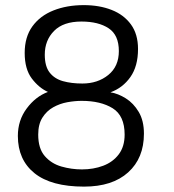

<svg xmlns="http://www.w3.org/2000/svg" viewBox="-20 -706 662 731"><path d="M300 4.5Q175 4.5 111.5 -46.5Q48 -97.5 48 -188.5Q48 -248 81.8 -293.2Q115.5 -338.5 162.5 -356Q128 -371.5 101 -407.2Q74 -443 74 -504.5Q74 -565 103.2 -605.5Q132.5 -646 183.5 -666.2Q234.5 -686.5 299 -686.5Q358.5 -686.5 405 -668.2Q451.5 -650 478.5 -613Q505.5 -576 505.5 -519.5Q505.5 -454 476.5 -412.8Q447.5 -371.5 400.5 -354.5Q429.5 -350 459 -331.5Q488.5 -313 508.2 -279.8Q528 -246.5 528 -197Q528 -104 468 -49.8Q408 4.5 300 4.5ZM293.5 -388Q352 -388 392.2 -420.5Q432.5 -453 432.5 -511.5Q432.5 -572.5 393.8 -598.2Q355 -624 290 -624Q221 -624 185.8 -588.2Q150.5 -552.5 150.5 -498Q150.5 -453.5 169 -429.8Q187.5 -406 219.8 -397Q252 -388 293.5 -388ZM292 -61Q336 -61 373 -75Q410 -89 432.2 -118.5Q454.5 -148 454.5 -193.5Q454.5 -265.5 409 -293.8Q363.5 -322 291 -322Q265 -322 236.2 -316.8Q207.5 -311.5 182.5 -297.5Q157.5 -283.5 141.5 -258.2Q125.5 -233 125.5 -193.5Q125.5 -140.5 150.5 -111.8Q175.5 -83 213.8 -72Q252 -61 292 -61Z"/></svg>

Font: Grandstander Light
Style: Regular
Weight: 300
Designer: Tyler Finck
Foundry: Etcetera Type Co
Version: Version 1.200; ttfautohint (v1.8.3)